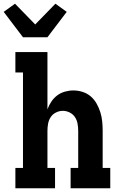

<svg xmlns="http://www.w3.org/2000/svg" viewBox="-39 -1016 659 1036"><path d="M44 0V-110H85V-625H44V-735H217V-426Q225 -448 238 -467.5Q251 -487 269.5 -501Q288 -515 311 -521.5Q334 -528 357 -528Q382 -528 407 -520Q432 -512 451 -495.5Q470 -479 482.5 -456.5Q495 -434 502.5 -410Q510 -386 512.5 -360.5Q515 -335 515 -310V-110H556V0H342V-110H383V-310Q383 -329 379.5 -348.5Q376 -368 365.5 -384Q355 -400 337 -409Q319 -418 300 -418Q281 -418 263 -409Q245 -400 234.5 -384Q224 -368 220.5 -348.5Q217 -329 217 -310V-110H258V0ZM85 -815 -19 -952 42 -996 151 -884 260 -996 321 -952 217 -815Z"/></svg>

Font: Iosevka HT Extrabold Extended
Style: Regular
Weight: 800
Width: 7
Monospace: yes
Designer: Belleve Invis
Foundry: Belleve Invis
Version: Version 32.3.0; ttfautohint (v1.8.4)